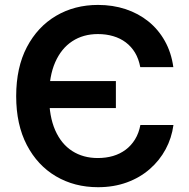

<svg xmlns="http://www.w3.org/2000/svg" viewBox="-20 -758 775 788"><path d="M382.3 10.3Q285.6 10.3 209.7 -34.4Q133.8 -79.1 90.1 -162.8Q46.4 -246.6 46.4 -363.3Q46.4 -481 90.3 -564.7Q134.3 -648.4 210.2 -693.1Q286.1 -737.8 382.3 -737.8Q442.9 -737.8 495.4 -720.5Q547.9 -703.1 588.9 -670.2Q629.9 -637.2 656.5 -589.8Q683.1 -542.5 691.4 -482.4H555.7Q549.3 -516.6 534.2 -541.7Q519 -566.9 496.3 -584Q473.6 -601.1 444.6 -609.6Q415.5 -618.2 381.8 -618.2Q321.3 -618.2 276.4 -588.6Q231.4 -559.1 206.5 -502.4Q181.6 -445.8 181.6 -363.3Q181.6 -280.3 206.5 -223.6Q231.4 -167 276.4 -138.2Q321.3 -109.4 381.3 -109.4Q415 -109.4 444.1 -117.9Q473.1 -126.5 495.8 -143.6Q518.6 -160.6 534.2 -186Q549.8 -211.4 556.2 -245.1H691.9Q684.6 -191.4 659.7 -145.3Q634.8 -99.1 594.5 -64Q554.2 -28.8 500.5 -9.3Q446.8 10.3 382.3 10.3ZM152.8 -314.5V-425.3H455.6V-314.5Z"/></svg>

Font: V-Inter
Style: SemiBold-600
Weight: 600
Designer: Rasmus Andersson
Foundry: rsms
Version: Version 4.000;git-4146feb